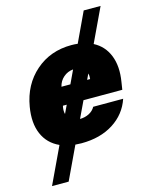

<svg xmlns="http://www.w3.org/2000/svg" viewBox="-135 -815 883 1108"><g transform="rotate(-15 307.0 -261.0)"><path d="M575.3 -727.3 479.8 -525.2Q541.2 -493.3 567.1 -428.1Q593 -362.9 578.1 -272.7L571 -227.3H339.1L291.9 -127.8Q322.1 -128.2 346.6 -140.8Q371.1 -153.4 383.5 -176.1H562.5Q533.4 -89.8 455.1 -40Q376.8 9.9 264.2 9.9Q247.2 9.9 227.6 8.2L134.9 204.5H35.5L138.5 -13.8Q70.7 -44.4 42.3 -110.6Q13.8 -176.8 29.8 -271.3Q51.1 -398.4 139.2 -475.5Q227.3 -552.6 353.7 -552.6Q373.2 -552.6 391.3 -550.4L474.4 -727.3ZM289.8 -335.2 327.1 -414.4Q294 -411.6 269 -389.9Q244 -368.3 236.5 -335.2ZM239 -227.3H216.3L214.5 -218.8Q210.6 -196 215.6 -177.9ZM405.9 -369 389.9 -335.2H407.7Q410.2 -353.7 405.9 -369Z"/></g></svg>

Font: Karasuma Gothic
Style: Italic
Weight: 900
Italic angle: -9.39999°
Designer: Rasmus Andersson / Ryoko Nishizuka
Foundry: Genbu
Version: Version 1.00